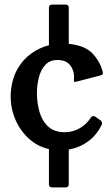

<svg xmlns="http://www.w3.org/2000/svg" viewBox="-20 -640 478 832"><path d="M415 -119Q422 -113 422 -107Q422 -106 422 -104Q422 -102 421 -100Q399 -54 361.5 -27Q324 0 278 8V158Q278 172 265 172H205Q192 172 192 158V6Q139 -6 100 -44Q61 -82 42 -133.5Q23 -185 27 -241Q32 -300 56 -341.5Q80 -383 116 -408.5Q152 -434 192 -444V-606Q192 -620 205 -620H265Q278 -620 278 -606V-450Q349 -443 382 -407Q415 -371 425 -329Q426 -326 426 -323Q426 -316 415 -313L314 -287Q310 -285 306 -285Q300 -285 300 -291Q300 -295 300.5 -298.5Q301 -302 301 -308Q301 -336 283.5 -358Q266 -380 229 -380Q196 -380 176.5 -359Q157 -338 148.5 -305Q140 -272 140 -236Q140 -193 151.5 -154Q163 -115 189.5 -91Q216 -67 260 -67Q295 -67 325 -84Q355 -101 374 -131Q378 -137 385 -137Q388 -137 392 -135Z"/></svg>

Font: Young Serif
Style: Regular
Weight: 400
Designer: Bastien Sozeau
Foundry: NBR — Bastien Sozeau
Version: Version 3.004; ttfautohint (v1.8.4.7-5d5b);gftools[0.9.33]